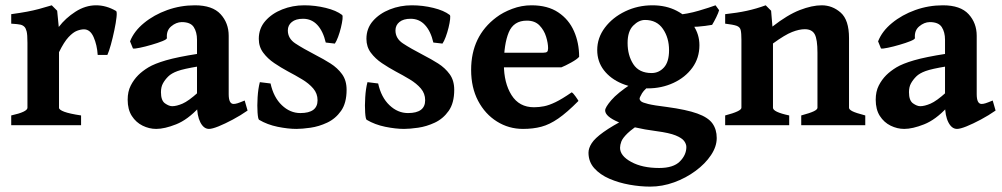

<svg xmlns="http://www.w3.org/2000/svg" viewBox="-20 -463 3704 710"><path d="M409.2 -422.4Q413.1 -419.9 410.9 -399.4Q408.7 -378.9 402.8 -351.1Q397 -323.2 389.9 -297.6Q382.8 -272 377 -259.8H341.3Q338.9 -296.9 326.2 -325.7Q313.5 -354.5 290.5 -354.5Q278.8 -354.5 264.6 -349.1Q250.5 -343.8 233.6 -325.9Q216.8 -308.1 198.2 -270V-64.5Q198.2 -57.1 217.5 -49.8Q236.8 -42.5 279.8 -36.1V0H21.5V-36.1Q81.5 -49.3 81.5 -64.5V-304.7Q81.5 -335.4 78.4 -347.2Q75.2 -358.9 70.8 -363.3Q64.9 -369.6 55.9 -371.8Q46.9 -374 21.5 -375.5V-410.6Q57.1 -415.5 80.3 -419.9Q103.5 -424.3 123.8 -429.7Q144 -435.1 171.4 -443.4L191.4 -423.3L197.3 -363.3Q222.2 -396 259 -419.7Q295.9 -443.4 335.4 -443.4Q373 -443.4 409.2 -422.4Z M895.5 -54.2Q869.6 -36.1 840.8 -20.8Q812 -5.4 788.3 4.2Q764.6 13.7 752.9 13.7Q733.4 13.7 720.9 -10.5Q708.5 -34.7 708.5 -75.7V-315.9Q708.5 -344.2 696.5 -362.8Q684.6 -381.3 651.9 -381.3Q631.3 -380.9 613 -365.5Q594.7 -350.1 597.2 -322.3Q597.7 -317.9 580.8 -311Q564 -304.2 540.5 -297.4Q517.1 -290.5 497.1 -286.4Q477.1 -282.2 471.7 -283.7L460.9 -310.1Q475.6 -347.7 512.5 -377.9Q549.3 -408.2 598.4 -425.8Q647.5 -443.4 700.7 -443.4Q765.6 -443.4 795.7 -410.6Q825.7 -377.9 825.7 -330.6V-114.7Q825.7 -78.6 843.8 -78.6Q850.1 -78.6 858.2 -81.1Q866.2 -83.5 884.8 -91.3ZM712.9 -217.3Q659.2 -208.5 636.5 -200.2Q613.8 -191.9 602.1 -180.2Q589.8 -168 582.5 -154.5Q575.2 -141.1 575.2 -122.1Q575.2 -91.3 590.1 -80.8Q605 -70.3 616.7 -70.3Q632.8 -70.3 655 -79.8Q677.2 -89.4 712.9 -121.6L716.8 -66.4Q673.8 -20 631.1 -3.2Q588.4 13.7 557.6 13.7Q531.7 13.7 507.3 1.7Q482.9 -10.3 467.5 -34.2Q452.1 -58.1 452.1 -94.2Q452.1 -124.5 463.4 -146.5Q474.6 -168.5 491.2 -185.1Q506.3 -200.2 528.8 -213.9Q551.3 -227.5 594 -240Q636.7 -252.4 712.9 -264.2Z M1261.7 -130.9Q1261.7 -82 1241.2 -53Q1220.7 -23.9 1189.9 -9.5Q1159.2 4.9 1128.2 9.3Q1097.2 13.7 1076.2 13.7Q1045.4 13.7 1006.8 5.9Q968.3 -2 938 -20Q934.1 -22.5 932.4 -46.9Q930.7 -71.3 932.6 -103.3Q934.6 -135.3 940.9 -159.2L980.5 -154.3Q991.7 -103 1022.2 -74Q1052.7 -44.9 1090.8 -44.9Q1154.3 -44.9 1154.3 -92.3Q1154.3 -117.2 1138.4 -135.7Q1122.6 -154.3 1097.4 -169.4Q1072.3 -184.6 1044.4 -199.2Q1019 -212.9 994.4 -229.5Q969.7 -246.1 953.4 -268.1Q937 -290 937 -319.3Q937 -357.9 961.2 -385.5Q985.4 -413.1 1023.7 -428.2Q1062 -443.4 1105 -443.4Q1145.5 -443.4 1184.6 -433.8Q1223.6 -424.3 1245.1 -407.7Q1248 -405.3 1246.6 -392.1Q1245.1 -378.9 1240.7 -360.8Q1236.3 -342.8 1230.2 -326.4Q1224.1 -310.1 1218.3 -301.8L1184.6 -305.7Q1174.8 -347.7 1153.6 -370.6Q1132.3 -393.6 1100.6 -393.6Q1073.7 -393.6 1059.1 -381.6Q1044.4 -369.6 1044.4 -350.6Q1044.4 -320.8 1072 -302.5Q1099.6 -284.2 1149.4 -258.3Q1176.3 -244.6 1202.1 -228.3Q1228 -211.9 1244.9 -188.7Q1261.7 -165.5 1261.7 -130.9Z M1659.7 -130.9Q1659.7 -82 1639.2 -53Q1618.7 -23.9 1587.9 -9.5Q1557.1 4.9 1526.1 9.3Q1495.1 13.7 1474.1 13.7Q1443.4 13.7 1404.8 5.9Q1366.2 -2 1335.9 -20Q1332 -22.5 1330.3 -46.9Q1328.6 -71.3 1330.6 -103.3Q1332.5 -135.3 1338.9 -159.2L1378.4 -154.3Q1389.6 -103 1420.2 -74Q1450.7 -44.9 1488.8 -44.9Q1552.2 -44.9 1552.2 -92.3Q1552.2 -117.2 1536.4 -135.7Q1520.5 -154.3 1495.4 -169.4Q1470.2 -184.6 1442.4 -199.2Q1417 -212.9 1392.3 -229.5Q1367.7 -246.1 1351.3 -268.1Q1335 -290 1335 -319.3Q1335 -357.9 1359.1 -385.5Q1383.3 -413.1 1421.6 -428.2Q1460 -443.4 1502.9 -443.4Q1543.5 -443.4 1582.5 -433.8Q1621.6 -424.3 1643.1 -407.7Q1646 -405.3 1644.5 -392.1Q1643.1 -378.9 1638.7 -360.8Q1634.3 -342.8 1628.2 -326.4Q1622.1 -310.1 1616.2 -301.8L1582.5 -305.7Q1572.8 -347.7 1551.5 -370.6Q1530.3 -393.6 1498.5 -393.6Q1471.7 -393.6 1457 -381.6Q1442.4 -369.6 1442.4 -350.6Q1442.4 -320.8 1470 -302.5Q1497.6 -284.2 1547.4 -258.3Q1574.2 -244.6 1600.1 -228.3Q1626 -211.9 1642.8 -188.7Q1659.7 -165.5 1659.7 -130.9Z M2121.6 -252.9Q2113.8 -243.7 2092 -231.7Q2070.3 -219.7 2055.7 -213.9H1776.9L1777.3 -268.1H1989.3Q1999.5 -268.1 2003.2 -271.5Q2006.8 -274.9 2006.8 -284.7Q2006.8 -303.2 1999.5 -327.1Q1992.2 -351.1 1975.1 -368.9Q1958 -386.7 1928.2 -386.7Q1879.4 -386.7 1861.3 -343.3Q1843.3 -299.8 1843.3 -225.6Q1843.3 -156.2 1871.6 -111.3Q1899.9 -66.4 1954.6 -66.4Q1973.6 -66.4 1991.9 -70.1Q2010.3 -73.7 2034.2 -85.2Q2058.1 -96.7 2094.2 -121.6Q2100.1 -118.2 2108.6 -106Q2117.2 -93.8 2119.1 -89.8Q2076.7 -46.9 2044.4 -24.7Q2012.2 -2.4 1981.9 5.6Q1951.7 13.7 1914.1 13.7Q1861.3 13.7 1817.6 -13.7Q1773.9 -41 1748 -90.1Q1722.2 -139.2 1722.2 -204.6Q1722.2 -329.1 1815.4 -398.9Q1839.8 -417.5 1874.3 -430.4Q1908.7 -443.4 1945.3 -443.4Q2005.4 -443.4 2044.4 -417.2Q2083.5 -391.1 2102.5 -347.9Q2121.6 -304.7 2121.6 -252.9Z M2630.4 47.4Q2630.4 79.1 2609.1 110.8Q2587.9 142.6 2552.2 168.9Q2516.6 195.3 2472.9 211.2Q2429.2 227.1 2384.3 227.1Q2347.7 227.1 2307.9 220Q2268.1 212.9 2233.6 198Q2199.2 183.1 2177.7 159.2Q2156.2 135.3 2156.2 101.6Q2156.2 85 2168 66.7Q2179.7 48.3 2211.7 25.4Q2243.7 2.4 2303.2 -28.3Q2303.2 -28.3 2316.9 -27.3Q2330.6 -26.4 2344.7 -23.2Q2358.9 -20 2360.4 -13.7Q2318.8 12.2 2300.5 30Q2282.2 47.9 2277.6 60.5Q2272.9 73.2 2272.9 83.5Q2272.9 113.3 2314 135.7Q2355 158.2 2417.5 158.2Q2470.2 158.2 2494.1 134Q2518.1 109.9 2518.1 80.6Q2518.1 69.8 2510 58.6Q2502 47.4 2478.5 37.8Q2455.1 28.3 2407.7 22Q2317.9 10.3 2267.8 -11Q2217.8 -32.2 2217.8 -54.7Q2217.8 -65.9 2240.5 -92.5Q2263.2 -119.1 2315.9 -153.8L2401.4 -161.6Q2363.3 -133.8 2354.2 -118.2Q2345.2 -102.5 2345.2 -98.6Q2345.2 -93.3 2350.6 -88.4Q2356 -83.5 2377.2 -78.4Q2398.4 -73.2 2446.3 -67.4Q2518.6 -57.6 2558.6 -43.2Q2598.6 -28.8 2614.5 -6.6Q2630.4 15.6 2630.4 47.4ZM2639.2 -425.3Q2636.7 -416 2628.7 -399.4Q2620.6 -382.8 2613.3 -371.1Q2588.4 -366.7 2561 -364.5Q2533.7 -362.3 2494.6 -363.8L2477.1 -407.2Q2522.5 -411.1 2563.7 -423.3Q2605 -435.5 2626 -443.4ZM2566.4 -295.9Q2566.4 -248.5 2540.3 -212.6Q2514.2 -176.8 2470.5 -156.5Q2426.8 -136.2 2375.5 -136.2Q2322.3 -136.2 2280 -153.8Q2237.8 -171.4 2213.1 -203.4Q2188.5 -235.4 2188.5 -277.8Q2188.5 -323.2 2216.8 -360.8Q2245.1 -398.4 2291.7 -420.9Q2338.4 -443.4 2392.6 -443.4Q2443.4 -443.4 2482.4 -423.1Q2521.5 -402.8 2543.9 -369.4Q2566.4 -335.9 2566.4 -295.9ZM2454.1 -277.3Q2454.1 -323.2 2431.4 -356.2Q2408.7 -389.2 2365.2 -389.2Q2342.3 -389.2 2321.5 -368.2Q2300.8 -347.2 2300.8 -304.2Q2300.8 -258.3 2322 -225.6Q2343.3 -192.9 2389.6 -192.9Q2416.5 -192.9 2435.3 -213.6Q2454.1 -234.4 2454.1 -277.3Z M2942.9 0V-36.1Q2975.6 -44.9 2989.3 -51.5Q3002.9 -58.1 3002.9 -64.5V-268.1Q3002.9 -317.9 2992.7 -336.4Q2982.4 -355 2956.1 -355Q2935.5 -355 2909.2 -344.7Q2882.8 -334.5 2838.4 -302.2V-64.5Q2838.4 -48.8 2898.4 -36.1V0H2661.6V-36.1Q2721.7 -51.8 2721.7 -64.5V-315.9Q2721.7 -340.3 2719 -351.8Q2716.3 -363.3 2703.6 -367.7Q2690.9 -372.1 2661.6 -375.5V-410.6Q2707 -415.5 2741.9 -423.1Q2776.9 -430.7 2811.5 -443.4L2831.5 -423.3L2836.4 -364.7Q2892.1 -408.2 2937.5 -425.8Q2982.9 -443.4 3018.6 -443.4Q3058.1 -443.4 3088.9 -416.3Q3119.6 -389.2 3119.6 -322.3V-64.5Q3119.6 -58.1 3131.8 -51.8Q3144 -45.4 3179.7 -36.1V0Z M3661.6 -54.2Q3635.7 -36.1 3606.9 -20.8Q3578.1 -5.4 3554.4 4.2Q3530.8 13.7 3519 13.7Q3499.5 13.7 3487.1 -10.5Q3474.6 -34.7 3474.6 -75.7V-315.9Q3474.6 -344.2 3462.6 -362.8Q3450.7 -381.3 3418 -381.3Q3397.5 -380.9 3379.2 -365.5Q3360.8 -350.1 3363.3 -322.3Q3363.8 -317.9 3346.9 -311Q3330.1 -304.2 3306.6 -297.4Q3283.2 -290.5 3263.2 -286.4Q3243.2 -282.2 3237.8 -283.7L3227.1 -310.1Q3241.7 -347.7 3278.6 -377.9Q3315.4 -408.2 3364.5 -425.8Q3413.6 -443.4 3466.8 -443.4Q3531.7 -443.4 3561.8 -410.6Q3591.8 -377.9 3591.8 -330.6V-114.7Q3591.8 -78.6 3609.9 -78.6Q3616.2 -78.6 3624.3 -81.1Q3632.3 -83.5 3650.9 -91.3ZM3479 -217.3Q3425.3 -208.5 3402.6 -200.2Q3379.9 -191.9 3368.2 -180.2Q3356 -168 3348.6 -154.5Q3341.3 -141.1 3341.3 -122.1Q3341.3 -91.3 3356.2 -80.8Q3371.1 -70.3 3382.8 -70.3Q3398.9 -70.3 3421.1 -79.8Q3443.4 -89.4 3479 -121.6L3482.9 -66.4Q3439.9 -20 3397.2 -3.2Q3354.5 13.7 3323.7 13.7Q3297.9 13.7 3273.4 1.7Q3249 -10.3 3233.6 -34.2Q3218.3 -58.1 3218.3 -94.2Q3218.3 -124.5 3229.5 -146.5Q3240.7 -168.5 3257.3 -185.1Q3272.5 -200.2 3294.9 -213.9Q3317.4 -227.5 3360.1 -240Q3402.8 -252.4 3479 -264.2Z"/></svg>

Font: Namdhinggo
Style: Bold
Weight: 700
Designer: Victor Gaultney
Foundry: SIL International
Version: Version 3.001